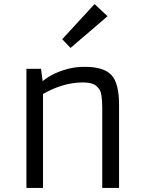

<svg xmlns="http://www.w3.org/2000/svg" viewBox="-20 -917 706 937"><path d="M383.8 -514.6Q288.6 -514.6 189.9 -458.5V0H108.9V-581.1H180.2L188 -521Q241.2 -564.5 320.3 -583Q352.5 -590.8 396 -590.8Q439.5 -590.8 472.7 -580.8Q505.9 -570.8 525.4 -548.8Q561 -509.3 561 -404.8V0H479V-389.6Q479 -460 465.3 -480.2Q451.7 -500.5 432.9 -507.6Q414.1 -514.6 383.8 -514.6ZM283.7 -725.6 441.4 -897 504.9 -837.9 324.2 -683.1Z"/></svg>

Font: Armata
Style: Regular
Weight: 400
Designer: Viktoriya Grabowska
Foundry: Viktoriya Grabowska
Version: Version 1.003